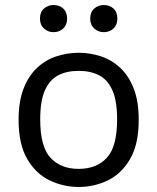

<svg xmlns="http://www.w3.org/2000/svg" viewBox="-20 -732 626 764"><path d="M293 12Q233 12 178 -14Q123 -40 88.5 -99Q54 -158 54 -255Q54 -329 74 -380Q94 -431 128 -462.5Q162 -494 205 -508Q248 -522 293 -522Q338 -522 381 -508Q424 -494 458 -462.5Q492 -431 512 -380Q532 -329 532 -255Q532 -158 497.5 -99Q463 -40 408.5 -14Q354 12 293 12ZM293 -60Q364 -60 405 -104Q446 -148 446 -257Q446 -330 427.5 -372Q409 -414 375 -432Q341 -450 293 -450Q245 -450 211 -432Q177 -414 158.5 -372Q140 -330 140 -257Q140 -148 181 -104Q222 -60 293 -60ZM193 -604Q171 -604 155 -618.5Q139 -633 139 -658Q139 -684 155 -698Q171 -712 193 -712Q216 -712 231.5 -698Q247 -684 247 -658Q247 -633 231.5 -618.5Q216 -604 193 -604ZM393 -604Q371 -604 355 -618.5Q339 -633 339 -658Q339 -684 355 -698Q371 -712 393 -712Q416 -712 431.5 -698Q447 -684 447 -658Q447 -633 431.5 -618.5Q416 -604 393 -604Z"/></svg>

Font: AR One Sans
Style: Regular
Weight: 400
Designer: Niteesh Yadav
Foundry: Niteesh Yadav
Version: Version 1.001;gftools[0.9.33]